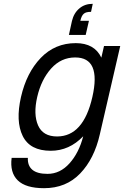

<svg xmlns="http://www.w3.org/2000/svg" viewBox="-20 -766 650 1006"><path d="M429 -583H341L357 -656Q367 -698 396 -722Q424 -746 466 -746L457 -704Q430 -704 419 -694Q407 -684 401 -657H446ZM416 -52Q343 24 246 24Q137 24 99 -53.5Q61 -131 90 -258Q119 -385 193.5 -462.5Q268 -540 377 -540Q475 -540 511 -464L525 -525H610L503 -62Q474 66 400 143Q326 220 211 220Q115 220 73 179Q31 138 41 61H126Q124 102 149.5 123.5Q175 145 229 145Q295 145 344.5 89.5Q394 34 416 -52ZM374 -465Q300 -465 248 -407Q196 -349 175 -258Q154 -167 179.5 -109Q205 -51 279 -51Q417 -51 464 -258Q511 -465 374 -465Z"/></svg>

Font: Miedinger
Style: Italic
Weight: 400
Italic angle: -13°
Version: Version 001.000